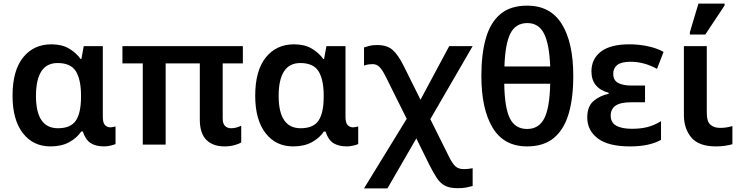

<svg xmlns="http://www.w3.org/2000/svg" viewBox="-20 -796 4080 1057"><path d="M258 10Q162 10 105.5 -63.5Q49 -137 49 -269Q49 -407 107 -479.5Q165 -552 263 -552Q320 -552 359.5 -529Q399 -506 424 -471H428L441 -542H546V-152Q546 -120 558 -107.5Q570 -95 587 -95Q594 -95 603 -97Q612 -99 616 -100V-3Q608 1 589 5.5Q570 10 553 10Q508 10 479.5 -8Q451 -26 436 -72H427Q404 -37 361.5 -13.5Q319 10 258 10ZM299 -90Q369 -90 397.5 -132Q426 -174 426 -264V-270Q426 -357 398 -403Q370 -449 297 -449Q237 -449 207.5 -403Q178 -357 178 -268Q178 -90 299 -90Z M1216 10Q1152 10 1116 -26Q1080 -62 1080 -138V-447H892V0H766V-447H654V-542H1317V-447H1206V-144Q1206 -115 1219 -102.5Q1232 -90 1252 -90Q1268 -90 1282 -94Q1296 -98 1308 -104V-12Q1294 -3 1269 3.5Q1244 10 1216 10Z M1594 10Q1498 10 1441.5 -63.5Q1385 -137 1385 -269Q1385 -407 1443 -479.5Q1501 -552 1599 -552Q1656 -552 1695.5 -529Q1735 -506 1760 -471H1764L1777 -542H1882V-152Q1882 -120 1894 -107.5Q1906 -95 1923 -95Q1930 -95 1939 -97Q1948 -99 1952 -100V-3Q1944 1 1925 5.5Q1906 10 1889 10Q1844 10 1815.5 -8Q1787 -26 1772 -72H1763Q1740 -37 1697.5 -13.5Q1655 10 1594 10ZM1635 -90Q1705 -90 1733.5 -132Q1762 -174 1762 -264V-270Q1762 -357 1734 -403Q1706 -449 1633 -449Q1573 -449 1543.5 -403Q1514 -357 1514 -268Q1514 -90 1635 -90Z M1984 241 2219 -142 2105 -371Q2087 -408 2071 -425.5Q2055 -443 2031 -443Q2022 -443 2009.5 -441.5Q1997 -440 1984 -435V-535Q2000 -540 2015.5 -544Q2031 -548 2057 -548Q2110 -548 2140.5 -522Q2171 -496 2202 -434L2295 -247L2453 -542H2582L2349 -140L2451 65Q2469 102 2486 118.5Q2503 135 2534 135Q2558 135 2582 130V228Q2564 233 2545.5 236.5Q2527 240 2499 240Q2457 240 2431 227Q2405 214 2385.5 185Q2366 156 2342 108L2272 -34L2113 241Z M2882 10Q2754 10 2692 -93Q2630 -196 2630 -378Q2630 -499 2655 -586Q2680 -673 2735.5 -719Q2791 -765 2882 -765Q3010 -765 3073 -663.5Q3136 -562 3136 -378Q3136 -256 3110.5 -169.5Q3085 -83 3029 -36.5Q2973 10 2882 10ZM2757 -430H3009Q3004 -555 2974.5 -612Q2945 -669 2883 -669Q2819 -669 2790 -612Q2761 -555 2757 -430ZM2882 -86Q2946 -86 2976 -143.5Q3006 -201 3009 -335H2756Q2758 -203 2787 -144.5Q2816 -86 2882 -86Z M3448 10Q3329 10 3271 -34Q3213 -78 3213 -149Q3213 -209 3246 -238.5Q3279 -268 3331 -280V-285Q3236 -311 3236 -403Q3236 -472 3288.5 -512Q3341 -552 3445 -552Q3498 -552 3548.5 -541Q3599 -530 3633 -510L3597 -417Q3525 -456 3452 -456Q3401 -456 3378.5 -438.5Q3356 -421 3356 -390Q3356 -354 3383 -339.5Q3410 -325 3455 -325H3531V-233H3456Q3396 -233 3369 -214.5Q3342 -196 3342 -159Q3342 -122 3372 -104.5Q3402 -87 3459 -87Q3507 -87 3544.5 -96.5Q3582 -106 3619 -129V-26Q3555 10 3448 10Z M3922 10Q3827 10 3786 -39Q3745 -88 3745 -163V-542H3871V-176Q3871 -126 3891.5 -109Q3912 -92 3943 -92Q3963 -92 3979 -94.5Q3995 -97 4012 -102V-2Q3995 3 3971 6.5Q3947 10 3922 10ZM3778 -606V-619L3825 -776H3969V-766L3863 -606Z"/></svg>

Font: Noto Sans SemiBold
Style: Regular
Weight: 600
Designer: Monotype Design Team
Foundry: Monotype Imaging Inc.
Version: Version 2.007